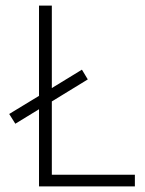

<svg xmlns="http://www.w3.org/2000/svg" viewBox="-20 -669 520 689"><path d="M120 0V-277L35 -225L13 -260L120 -325V-649H166V-353L274 -419L295 -384L166 -305V-42H464V0Z"/></svg>

Font: Julius Sans One
Style: Regular
Weight: 400
Designer: Luciano Vergara
Foundry: LatinoType
Version: Version 1.001